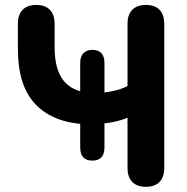

<svg xmlns="http://www.w3.org/2000/svg" viewBox="-20 -733 744 762"><path d="M486.1 -66.6V-266.2Q462.3 -255.4 429.2 -248.7Q396 -242.1 365.9 -241.1L394.6 -259.5V-147.6Q394.6 -121.8 382.4 -108.7Q370.3 -95.5 346.5 -95.5Q322.5 -95.5 310.4 -108.7Q298.3 -121.8 298.3 -147.6V-259.5L321.4 -239.9Q191.2 -245.7 121.1 -318.8Q51 -391.9 51 -538.5V-638.4Q51 -674.7 69.8 -694.1Q88.7 -713.4 124 -713.4Q159.3 -713.4 178 -694.1Q196.8 -674.7 196.8 -638.4V-544.5Q196.8 -459.5 230.9 -414.9Q265 -370.4 333.3 -365.2L298.3 -354V-483.1Q298.3 -508.1 310.9 -521.6Q323.5 -535.1 346.5 -535.1Q370.3 -535.1 382.4 -522Q394.6 -508.9 394.6 -483.1V-354L357.5 -364Q391 -364 426.3 -371.3Q461.5 -378.6 486.1 -391.5V-638.4Q486.1 -674.7 504.9 -694.1Q523.8 -713.4 559.1 -713.4Q594.4 -713.4 613.1 -694.1Q631.9 -674.7 631.9 -638.4V-66.6Q631.9 -30.3 613.1 -10.9Q594.4 8.4 559.1 8.4Q523.8 8.4 504.9 -10.9Q486.1 -30.3 486.1 -66.6Z"/></svg>

Font: SN Pro Thin
Style: Regular
Weight: 200
Designer: Tobias Whetton
Foundry: Supernotes
Version: Version 1.003;Glyphs 3.3 (3324)